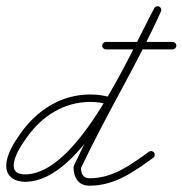

<svg xmlns="http://www.w3.org/2000/svg" viewBox="-24 -576 588 619"><path d="M340.6 -247.9C342.3 -254.3 338.5 -260.9 332.1 -262.6C310.1 -268.4 289.8 -271.4 266.9 -271.4C173.3 -271.4 95.2 -221.1 42.2 -145.9C21.8 -117.1 -3.8 -78.1 -3.8 -41.2C-3.8 -5.4 24.7 10.1 57 10.1C246 10.1 410.5 -381.6 494.6 -538.3C497.7 -544.2 495.5 -551.4 489.7 -554.6C483.8 -557.7 476.6 -555.5 473.4 -549.7C394.7 -402.9 229 -13.9 57 -13.9C38.2 -13.9 20.2 -19.4 20.2 -41.2C20.2 -72.3 44.8 -107.9 61.8 -132.1C110.3 -200.9 181.2 -247.4 266.9 -247.4C287.8 -247.4 306 -244.7 325.9 -239.4C332.3 -237.7 338.9 -241.5 340.6 -247.9ZM488.9 -554.9C482.9 -557.7 475.8 -555 473.1 -548.9C395.2 -376.2 294.7 -213.8 214.3 -42.1C214.2 -41.9 213.9 -40.7 213.6 -39.5C213.4 -38.4 213.1 -37.2 213.1 -37C213.1 -4.1 228.4 22.7 264.6 22.7C346.1 22.7 407.3 -22.1 470 -67.3C475.4 -71.1 476.6 -78.6 472.7 -84C468.9 -89.4 461.4 -90.6 456 -86.7C397.7 -44.8 340.4 -1.3 264.6 -1.3C242.3 -1.3 237.1 -17.5 237.1 -37C237.1 -37.2 236.8 -35.8 236.5 -34.5C236.2 -33.1 235.9 -31.7 236 -31.9C316.5 -203.7 417 -366.3 494.9 -539.1C497.7 -545.1 495 -552.2 488.9 -554.9ZM317.5 -416.8C317.5 -416.8 317.5 -416.8 317.5 -416.8C389.2 -416.8 460.8 -416.8 532.5 -416.8C539.1 -416.8 544.5 -422.1 544.5 -428.8C544.5 -435.4 539.1 -440.8 532.5 -440.8C532.5 -440.8 532.5 -440.8 532.5 -440.8C460.8 -440.8 389.2 -440.8 317.5 -440.8C310.9 -440.8 305.5 -435.4 305.5 -428.8C305.5 -422.1 310.9 -416.8 317.5 -416.8Z"/></svg>

Font: FRB American Cursive Guidelines Arrows Light
Style: Italic
Weight: 300
Italic angle: -25°
Version: Version 2.0;Modular Font Editor K font №1